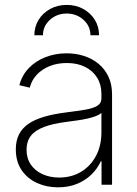

<svg xmlns="http://www.w3.org/2000/svg" viewBox="-20 -764 565 794"><path d="M219.7 10.7Q172.9 10.7 133.1 -7.3Q93.3 -25.4 69.3 -60.5Q45.4 -95.7 45.4 -146.5Q45.4 -181.6 58.1 -207.3Q70.8 -232.9 96.4 -251Q122.1 -269 161.4 -280.8Q200.7 -292.5 254.9 -299.3Q298.3 -304.7 330.8 -310.1Q363.3 -315.4 381.3 -325.9Q399.4 -336.4 399.4 -357.4V-376Q399.4 -414.1 381.8 -442.6Q364.3 -471.2 332 -487.3Q299.8 -503.4 256.3 -503.4Q216.3 -503.4 184.3 -490.2Q152.3 -477.1 131.3 -454.1Q110.4 -431.2 103 -401.4L60.1 -411.6Q70.8 -453.1 99.4 -482.7Q127.9 -512.2 168.5 -527.8Q209 -543.5 255.9 -543.5Q293.9 -543.5 327.9 -532.5Q361.8 -521.5 387.7 -500Q413.6 -478.5 428.5 -447Q443.4 -415.5 443.4 -374V0H399.9V-97.2H397Q383.3 -66.9 358.4 -42.5Q333.5 -18.1 298.6 -3.7Q263.7 10.7 219.7 10.7ZM224.6 -29.8Q275.9 -29.8 315.2 -53.5Q354.5 -77.1 377 -119.4Q399.4 -161.6 399.4 -216.8V-296.9Q391.1 -289.6 376.5 -283.9Q361.8 -278.3 342.8 -273.9Q323.7 -269.5 301.8 -266.4Q279.8 -263.2 257.3 -260.3Q198.7 -252.9 161.6 -238.8Q124.5 -224.6 107.2 -201.7Q89.8 -178.7 89.8 -145Q89.8 -109.4 107.4 -83.5Q125 -57.6 155.8 -43.7Q186.5 -29.8 224.6 -29.8ZM255.9 -743.7Q293.9 -743.7 324.2 -727.1Q354.5 -710.4 372.1 -682.1Q389.6 -653.8 389.6 -618.2H354Q354 -656.2 325.2 -682.1Q296.4 -708 255.9 -708Q215.3 -708 186.5 -682.1Q157.7 -656.2 157.7 -618.2H122.1Q122.1 -653.3 139.6 -681.9Q157.2 -710.4 187.7 -727.1Q218.3 -743.7 255.9 -743.7Z"/></svg>

Font: Inter 20pt ExtraLight
Style: Regular
Weight: 250
Version: Version 4.001;git-66647c0bb